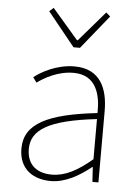

<svg xmlns="http://www.w3.org/2000/svg" viewBox="-53 -775 593 829"><g transform="rotate(5 243.0 -361.0)"><path d="M198 12C262 12 322 -24 372 -64H374L378 0H404V-310C404 -406 370 -490 258 -490C180 -490 114 -452 84 -428L100 -406C130 -428 188 -462 256 -462C356 -462 376 -376 374 -298C158 -274 60 -224 60 -117C60 -26 124 12 198 12ZM200 -16C142 -16 92 -44 92 -118C92 -200 164 -248 374 -272V-98C310 -44 258 -16 200 -16ZM246 -572H274L392 -718L374 -734L262 -604H258L146 -734L128 -718Z"/></g></svg>

Font: Source Sans Pro ExtraLight
Style: Regular
Weight: 200
Designer: Paul D. Hunt
Foundry: Adobe Systems Incorporated
Version: Version 3.006;hotconv 1.0.111;makeotfexe 2.5.65597